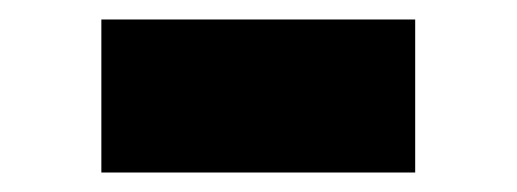

<svg xmlns="http://www.w3.org/2000/svg" viewBox="-20 -388 530 197"><path d="M84 -211H406V-368H84Z"/></svg>

Font: Spartan ExtraBold
Style: Regular
Weight: 800
Designer: Matt Bailey, Mirko Velimirovic
Foundry: Matt Bailey
Version: Version 1.003; ttfautohint (v1.8.3)